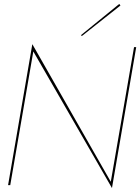

<svg xmlns="http://www.w3.org/2000/svg" viewBox="-20 -939 711 974"><path d="M671 -700 548 15 149 -678 32 0H21L144 -715L542 -17L660 -700ZM395 -756 391 -761 585 -919 591 -911Z"/></svg>

Font: Jost Thin
Style: Italic
Weight: 200
Italic angle: -5°
Version: Version 3.710